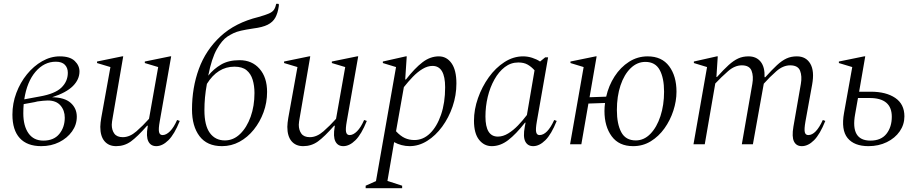

<svg xmlns="http://www.w3.org/2000/svg" viewBox="-20 -755 4799 1005"><path d="M382 -144Q382 -102 357 -67Q332 -32 290 -11Q248 10 196 10Q122 10 83.5 -32Q45 -74 45 -155Q45 -214 65.5 -268.5Q86 -323 121 -366Q156 -409 200.5 -434.5Q245 -460 293 -460Q346 -460 371 -436Q396 -412 396 -381Q396 -339 361.5 -304.5Q327 -270 253 -246Q318 -245 350 -216.5Q382 -188 382 -144ZM272 -432Q211 -432 166 -379.5Q121 -327 107 -235L188 -250Q268 -264 301.5 -296.5Q335 -329 335 -374Q335 -400 319.5 -416Q304 -432 272 -432ZM207 -19Q262 -19 290.5 -54Q319 -89 319 -139Q319 -177 296.5 -203Q274 -229 230 -229Q219 -229 205 -227.5Q191 -226 176 -224Q166 -221 142.5 -217Q119 -213 104 -210Q102 -187 102 -162Q102 -96 129 -57.5Q156 -19 207 -19Z M588 10Q549 10 527 -16Q505 -42 505 -91Q505 -102 506.5 -113.5Q508 -125 510 -138L558 -404L488 -425V-433L619 -460H625L570 -140Q568 -128 566.5 -119Q565 -110 565 -102Q565 -74 578.5 -55.5Q592 -37 623 -37Q659 -37 694 -67.5Q729 -98 760 -133L808 -404L738 -425V-433L870 -460H876L816 -119Q809 -80 812.5 -64Q816 -48 831 -48Q850 -48 870 -68Q890 -88 907 -127L921 -122Q893 -52 861.5 -21Q830 10 798 10Q769 10 756.5 -15Q744 -40 753 -92L754 -97H750Q699 -39 665 -14.5Q631 10 588 10Z M1426 -735H1437L1440 -731L1439 -721Q1434 -686 1421 -662.5Q1408 -639 1381 -625.5Q1354 -612 1306 -606Q1266 -600 1242 -594.5Q1218 -589 1202.5 -581.5Q1187 -574 1171 -564Q1142 -545 1115 -497.5Q1088 -450 1070 -359Q1098 -394 1137 -417Q1176 -440 1234 -440Q1299 -440 1338.5 -395Q1378 -350 1378 -274Q1378 -218 1359.5 -167.5Q1341 -117 1308.5 -76.5Q1276 -36 1233.5 -13Q1191 10 1142 10Q1064 10 1024.5 -42Q985 -94 985 -182Q985 -296 1021 -394.5Q1057 -493 1134 -564.5Q1211 -636 1333 -666Q1368 -676 1387 -684Q1406 -692 1414 -704Q1422 -716 1426 -735ZM1050 -178Q1050 -98 1078.5 -59Q1107 -20 1157 -20Q1202 -20 1237 -54Q1272 -88 1292 -144Q1312 -200 1312 -268Q1312 -306 1302.5 -337.5Q1293 -369 1270.5 -387.5Q1248 -406 1207 -406Q1119 -406 1063 -316Q1056 -278 1053 -245Q1050 -212 1050 -178Z M1567 10Q1528 10 1506 -16Q1484 -42 1484 -91Q1484 -102 1485.5 -113.5Q1487 -125 1489 -138L1537 -404L1467 -425V-433L1598 -460H1604L1549 -140Q1547 -128 1545.5 -119Q1544 -110 1544 -102Q1544 -74 1557.5 -55.5Q1571 -37 1602 -37Q1638 -37 1673 -67.5Q1708 -98 1739 -133L1787 -404L1717 -425V-433L1849 -460H1855L1795 -119Q1788 -80 1791.5 -64Q1795 -48 1810 -48Q1829 -48 1849 -68Q1869 -88 1886 -127L1900 -122Q1872 -52 1840.5 -21Q1809 10 1777 10Q1748 10 1735.5 -15Q1723 -40 1732 -92L1733 -97H1729Q1678 -39 1644 -14.5Q1610 10 1567 10Z M1894 230V217L1948 193L2053 -404L1984 -425V-433L2104 -460H2109L2101 -339H2105Q2151 -398 2191.5 -429Q2232 -460 2277 -460Q2318 -460 2343.5 -424Q2369 -388 2369 -318Q2369 -256 2349 -197.5Q2329 -139 2294.5 -92Q2260 -45 2216 -17.5Q2172 10 2124 10Q2103 10 2082 4.5Q2061 -1 2043 -11L2008 192L2085 217V230ZM2244 -410Q2218 -410 2191.5 -394Q2165 -378 2140.5 -352.5Q2116 -327 2094 -299L2053 -68Q2076 -43 2099 -32.5Q2122 -22 2149 -22Q2195 -22 2231 -57Q2267 -92 2288.5 -154.5Q2310 -217 2310 -298Q2310 -410 2244 -410Z M2554 10Q2514 10 2487.5 -23.5Q2461 -57 2461 -123Q2461 -182 2482 -241.5Q2503 -301 2538.5 -350.5Q2574 -400 2620.5 -430Q2667 -460 2718 -460Q2742 -460 2765.5 -452.5Q2789 -445 2807 -433L2834 -455H2849L2790 -119Q2783 -79 2786.5 -63.5Q2790 -48 2804 -48Q2845 -48 2881 -127L2894 -122Q2866 -52 2834.5 -21Q2803 10 2771 10Q2742 10 2729.5 -14.5Q2717 -39 2727 -92L2731 -113H2728Q2681 -53 2640 -21.5Q2599 10 2554 10ZM2521 -145Q2521 -40 2586 -40Q2613 -40 2640 -56.5Q2667 -73 2691.5 -98.5Q2716 -124 2738 -153L2778 -387Q2761 -406 2741.5 -417Q2722 -428 2693 -428Q2654 -428 2622.5 -404Q2591 -380 2568 -339Q2545 -298 2533 -248Q2521 -198 2521 -145Z M2964 0 3035 -404 2966 -425V-433L3098 -460H3103L3066 -246L3153 -249Q3166 -307 3197 -355Q3228 -403 3272.5 -431.5Q3317 -460 3370 -460Q3444 -460 3482.5 -408.5Q3521 -357 3521 -275Q3521 -226 3504.5 -175.5Q3488 -125 3458 -83Q3428 -41 3386.5 -15.5Q3345 10 3294 10Q3220 10 3182 -41.5Q3144 -93 3144 -174Q3144 -195 3147 -216L3060 -213L3023 0ZM3308 -20Q3351 -20 3384.5 -54.5Q3418 -89 3437 -147Q3456 -205 3456 -275Q3456 -347 3433 -389Q3410 -431 3358 -431Q3315 -431 3281 -398Q3247 -365 3228 -308Q3209 -251 3209 -179Q3209 -106 3232 -63Q3255 -20 3308 -20Z M3610 0 3681 -404 3612 -425V-433L3732 -460H3737L3730 -352H3733Q3768 -391 3794 -414.5Q3820 -438 3844 -449Q3868 -460 3898 -460Q3939 -460 3961.5 -432Q3984 -404 3982 -351H3986Q4021 -390 4047 -414Q4073 -438 4097 -449Q4121 -460 4151 -460Q4199 -460 4221.5 -421.5Q4244 -383 4231 -312L4196 -119Q4189 -79 4192.5 -63.5Q4196 -48 4211 -48Q4251 -48 4287 -127L4300 -122Q4272 -52 4241 -21Q4210 10 4177 10Q4148 10 4136 -14.5Q4124 -39 4133 -92L4172 -316Q4179 -356 4168 -384.5Q4157 -413 4116 -413Q4079 -413 4044 -382.5Q4009 -352 3978 -317L3977 -312L3921 0H3863L3918 -316Q3925 -356 3914 -384.5Q3903 -413 3863 -413Q3826 -413 3791 -382.5Q3756 -352 3724 -318L3669 0Z M4441 -404 4371 -425V-433L4503 -460H4509L4477 -275H4538Q4618 -275 4666 -242.5Q4714 -210 4714 -146Q4714 -103 4689.5 -67.5Q4665 -32 4622 -11Q4579 10 4526 10Q4451 10 4416.5 -32.5Q4382 -75 4398 -164ZM4456 -157Q4431 -19 4536 -19Q4592 -19 4620 -54.5Q4648 -90 4648 -144Q4648 -242 4532 -242H4471Z"/></svg>

Font: Spectral Light
Style: Italic
Weight: 300
Italic angle: -10°
Designer: Jean-Baptiste Levee
Foundry: Production Type
Version: Version 2.001